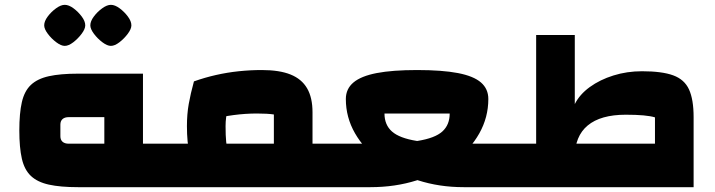

<svg xmlns="http://www.w3.org/2000/svg" viewBox="-20 -775 2962 795"><path d="M571 0V-180H645V0ZM303 0Q230 0 182.5 -10.5Q135 -21 108 -46.5Q81 -72 70.5 -118Q60 -164 60 -235Q60 -306 70.5 -352Q81 -398 108 -423.5Q135 -449 182.5 -459.5Q230 -470 303 -470H572V0ZM265 -180H412V-290H265Q248 -290 239 -282Q230 -274 230 -259V-211Q230 -196 239 -188Q248 -180 265 -180ZM645 0V-180Q654 -180 659.5 -155Q665 -130 665 -90Q665 -48 659.5 -24Q654 0 645 0ZM248 -585Q233 -585 213 -600Q193 -615 178 -635Q163 -655 163 -670Q163 -687 177.5 -706.5Q192 -726 212 -740.5Q232 -755 248 -755Q265 -755 284.5 -740.5Q304 -726 318.5 -706.5Q333 -687 333 -670Q333 -655 318 -635Q303 -615 283.5 -600Q264 -585 248 -585ZM439 -585Q424 -585 404 -600Q384 -615 369 -635Q354 -655 354 -670Q354 -687 368.5 -706.5Q383 -726 403 -740.5Q423 -755 439 -755Q456 -755 475.5 -740.5Q495 -726 509.5 -706.5Q524 -687 524 -670Q524 -655 509 -635Q494 -615 474.5 -600Q455 -585 439 -585Z M1274 0V-180H1344V0ZM645 0V-180H1114V-301Q1101 -303 1083.5 -304Q1066 -305 1044 -305Q996 -305 947 -298.5Q898 -292 846 -279L783 -438Q828 -454 874.5 -464.5Q921 -475 968.5 -480Q1016 -485 1064 -485Q1137 -485 1183 -466.5Q1229 -448 1251.5 -409.5Q1274 -371 1274 -310V0ZM807 -52Q776 -87 765 -136.5Q754 -186 754 -253Q754 -302 761.5 -344.5Q769 -387 783 -438L950 -404Q933 -357 923.5 -323.5Q914 -290 914 -253Q914 -213 916.5 -188.5Q919 -164 925.5 -146.5Q932 -129 943 -110ZM645 0Q636 0 630.5 -24Q625 -48 625 -90Q625 -130 630.5 -155Q636 -180 645 -180ZM1344 0V-180Q1353 -180 1358.5 -155Q1364 -130 1364 -90Q1364 -48 1358.5 -24Q1353 0 1344 0Z M1514 0V-180Q1637 -180 1709 -191.5Q1781 -203 1811.5 -230.5Q1842 -258 1842 -305H1572Q1572 -258 1603 -230.5Q1634 -203 1705.5 -191.5Q1777 -180 1900 -180V0Q1799 0 1710.5 -28.5Q1622 -57 1555 -107Q1488 -157 1450 -223Q1412 -289 1412 -365Q1412 -407 1443.5 -433.5Q1475 -460 1540 -472.5Q1605 -485 1707 -485Q1811 -485 1876 -472.5Q1941 -460 1971.5 -433.5Q2002 -407 2002 -365Q2002 -289 1964.5 -222.5Q1927 -156 1860.5 -106Q1794 -56 1705 -28Q1616 0 1514 0ZM1344 0V-180H1514V0ZM1900 0V-180H2070V0ZM1344 0Q1335 0 1329.5 -24Q1324 -48 1324 -90Q1324 -130 1329.5 -155Q1335 -180 1344 -180ZM2070 0V-180Q2079 -180 2084.5 -155Q2090 -130 2090 -90Q2090 -48 2084.5 -24Q2079 0 2070 0Z M2692 0V-289Q2657 -300 2571 -300Q2467 -300 2413.5 -255.5Q2360 -211 2360 -124H2200V-630H2360V-344Q2380 -384 2422 -414.5Q2464 -445 2520 -462.5Q2576 -480 2638 -480Q2721 -480 2767.5 -463Q2814 -446 2833 -404.5Q2852 -363 2852 -290V0ZM2070 0V-180H2692V0ZM2070 0Q2061 0 2055.5 -24Q2050 -48 2050 -90Q2050 -130 2055.5 -155Q2061 -180 2070 -180Z"/></svg>

Font: Changa ExtraBold
Style: Regular
Weight: 800
Designer: Eduardo Rodriguez Tunni
Foundry: Eduardo Rodriguez Tunni
Version: Version 3.002; ttfautohint (v1.8.2)